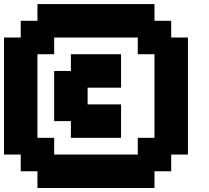

<svg xmlns="http://www.w3.org/2000/svg" viewBox="-20 -937 1040 957"><path d="M0 -166.7V-750H83.3V-833.3H166.7V-916.7H750V-833.3H833.3V-750H916.7V-166.7H833.3V-83.3H750V0H166.7V-83.3H83.3V-166.7ZM750 -250V-666.7H666.7V-750H250V-666.7H166.7V-250H250V-166.7H666.7V-250ZM333.3 -333.3H250V-583.3H333.3V-666.7H583.3V-500H416.7V-416.7H583.3V-250H333.3Z"/></svg>

Font: Galmuri11 Bold
Style: Regular
Weight: 700
Designer: Lee Minseo (quiple)
Version: Version 2.397;hotconv 1.1.1;makeotfexe 2.6.0 DEVELOPMENT